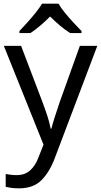

<svg xmlns="http://www.w3.org/2000/svg" viewBox="-20 -786 550 1046"><path d="M1 -536H95L211 -231Q226 -191 238 -154.5Q250 -118 256 -85H260Q266 -110 279 -150.5Q292 -191 306 -232L415 -536H510L279 74Q251 150 206.5 195Q162 240 84 240Q60 240 42 237.5Q24 235 11 232V162Q22 164 37.5 166Q53 168 70 168Q116 168 144.5 142Q173 116 189 73L217 2ZM299 -766Q311 -744 333.5 -716.5Q356 -689 380.5 -662.5Q405 -636 424 -617V-606H362Q336 -622 308 -645.5Q280 -669 253 -696Q226 -669 199 -646Q172 -623 146 -606H86V-617Q105 -637 128.5 -663Q152 -689 174 -716.5Q196 -744 209 -766Z"/></svg>

Font: Noto Sans Sogdian
Style: Regular
Weight: 400
Designer: Monotype Design Team
Foundry: Monotype Imaging Inc.
Version: Version 2.002; ttfautohint (v1.8.4.7-5d5b)